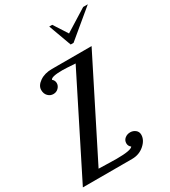

<svg xmlns="http://www.w3.org/2000/svg" viewBox="-234 -1106 1082 1220"><g transform="rotate(-30 306.5 -496.0)"><path d="M4 0 358 -705Q283 -710 265 -710Q182 -710 176 -690Q192 -677 192 -657Q192 -638 177 -622.5Q162 -607 139 -607Q117 -607 100.5 -623.5Q84 -640 84 -668Q84 -700 120 -725Q156 -750 210 -750H501L150 -53Q163 -53 208.5 -51.5Q254 -50 281 -50Q386 -50 400 -71Q383 -84 383 -104Q383 -126 399.5 -139.5Q416 -153 439 -153Q460 -153 476.5 -140Q493 -127 493 -105Q493 -66 455.5 -33Q418 0 365 0ZM330 -992H352L417 -891L579 -992H613L412 -825H391Z"/></g></svg>

Font: Lobster Two
Style: Italic
Weight: 400
Designer: Pablo Impallari
Foundry: Pablo Impallari. www.impallari.com
Version: Version 1.006